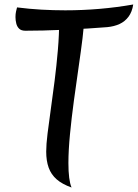

<svg xmlns="http://www.w3.org/2000/svg" viewBox="-20 -805 614 856"><path d="M49 -729Q49 -743 51.5 -754Q54 -765 56 -772Q111 -765 164.5 -762Q218 -759 271 -759Q348 -759 424 -765.5Q500 -772 574 -785Q569 -752 553 -730.5Q537 -709 513 -698Q489 -687 458 -684Q422 -681 373.5 -678Q325 -675 272.5 -672.5Q220 -670 173 -669Q126 -668 93 -668Q75 -668 65.5 -677Q56 -686 52.5 -700.5Q49 -715 49 -729ZM355 -723Q355 -692 348 -635Q341 -578 330.5 -506Q320 -434 309.5 -356.5Q299 -279 292 -206.5Q285 -134 285 -78Q285 -2 299 31Q257 16 232.5 -5.5Q208 -27 197 -57.5Q186 -88 186 -129Q186 -161 192 -209.5Q198 -258 206.5 -318Q215 -378 223.5 -445Q232 -512 238 -582Q244 -652 244 -720Z"/></svg>

Font: Merienda
Style: Regular
Weight: 400
Designer: Eduardo Rodriguez Tunni
Foundry: Eduardo Rodriguez Tunni
Version: Version 2.001